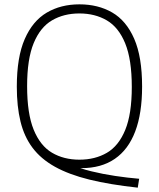

<svg xmlns="http://www.w3.org/2000/svg" viewBox="-20 -769 732 885"><path d="M615 96Q486 82 391.8 58.8Q297.5 35.5 233 -0.5Q168.5 -36.5 130 -87.8Q91.5 -139 74.5 -208.8Q57.5 -278.5 57.5 -369.5Q57.5 -505.5 94 -589Q130.5 -672.5 195.5 -710.8Q260.5 -749 346 -749Q432 -749 497 -711.5Q562 -674 598.5 -590.5Q635 -507 635 -370Q635 -246.5 603.2 -163Q571.5 -79.5 509.2 -36.8Q447 6 355.5 6Q342.5 6 329.5 5.2Q316.5 4.5 303 3L305 -11.5Q347.5 7.5 400.8 20.5Q454 33.5 511 42Q568 50.5 621.5 55ZM346 -33Q418.5 -33 472.8 -64.8Q527 -96.5 557.2 -170Q587.5 -243.5 587.5 -368Q587.5 -494.5 557.2 -568.8Q527 -643 472.5 -675Q418 -707 346 -707Q274 -707 219.8 -675.2Q165.5 -643.5 135.2 -570Q105 -496.5 105 -372Q105 -245.5 135.2 -171.2Q165.5 -97 219.8 -65Q274 -33 346 -33Z"/></svg>

Font: Encode Sans SC ExtraLight
Style: Regular
Weight: 250
Designer: Multiple Designers
Foundry: Impallari Type
Version: Version 3.002